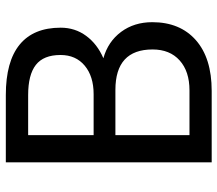

<svg xmlns="http://www.w3.org/2000/svg" viewBox="-64 -687 751 663"><g transform="rotate(-90 311.5 -355.5)"><path d="M82.5 0ZM82.5 0V-710.9H314.9Q430.7 -710.9 489 -663.1Q547.4 -615.2 547.4 -521.5Q547.4 -471.7 519 -433.3Q490.7 -395 441.9 -374Q499.5 -357.9 533 -312.7Q566.4 -267.6 566.4 -205.1Q566.4 -109.4 504.4 -54.7Q442.4 0 329.1 0ZM176.3 -332.5V-76.7H331.1Q396.5 -76.7 434.3 -110.6Q472.2 -144.5 472.2 -204.1Q472.2 -332.5 332.5 -332.5ZM176.3 -407.7H317.9Q379.4 -407.7 416.3 -438.5Q453.1 -469.2 453.1 -522Q453.1 -580.6 418.9 -607.2Q384.8 -633.8 314.9 -633.8H176.3Z"/></g></svg>

Font: Roboto-o
Style: o-Regular
Weight: 400
Designer: Google
Version: Version 2.134; 2016; ttfautohint (v1.6)